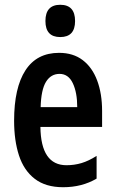

<svg xmlns="http://www.w3.org/2000/svg" viewBox="-20 -773 482 803"><path d="M227 -552Q286 -552 326 -521.5Q366 -491 386.5 -436Q407 -381 407 -309V-242H149Q151 -82 258 -82Q291 -82 321 -91Q351 -100 384 -121V-26Q323 10 244 10Q171 10 125.5 -25Q80 -60 59.5 -122.5Q39 -185 39 -268Q39 -406 86.5 -479Q134 -552 227 -552ZM229 -464Q193 -464 172.5 -431Q152 -398 150 -325H303Q303 -386 284.5 -425Q266 -464 229 -464ZM232 -753Q294 -753 294 -685Q294 -618 232 -618Q170 -618 170 -685Q170 -753 232 -753Z"/></svg>

Font: Noto Sans Ethiopic ExtraCondensed SemiBold
Style: Regular
Weight: 600
Width: 2
Designer: Monotype Design Team
Foundry: Monotype Imaging Inc.
Version: Version 2.102; ttfautohint (v1.8.4.7-5d5b)